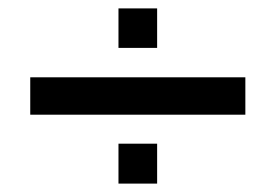

<svg xmlns="http://www.w3.org/2000/svg" viewBox="-20 -484 656 457"><path d="M52 -211V-300H564V-211ZM262 -47V-142H354V-47ZM262 -370V-464H354V-370Z"/></svg>

Font: Chivo Medium Medium
Style: Regular
Weight: 500
Version: Version 2.002